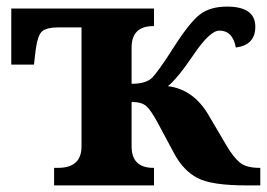

<svg xmlns="http://www.w3.org/2000/svg" viewBox="-20 -562 809 582"><path d="M144 -53.2H155.8Q227.1 -53.2 227.1 -118.2V-479H158.2Q121.1 -479 107.4 -466.8Q93.8 -454.6 87.9 -409.2L83 -366.2H14.2V-536.1H446.8V-482.9H444.8Q378.9 -482.9 378.9 -418V-308.1Q420.9 -308.1 439 -324.5Q457 -340.8 505.9 -417.5Q554.7 -494.1 585.9 -518.1Q617.2 -542 668 -542Q753.9 -542 753.9 -481Q753.9 -425.3 694.8 -418Q685.5 -469.2 645 -469.2Q616.2 -469.2 566.7 -396Q517.1 -322.8 488.8 -300.8Q565.9 -291.5 611.8 -213.9L667 -120.1Q687.5 -85.4 707 -69.3Q726.6 -53.2 766.1 -53.2H769V0H727.1Q620.6 0 578.4 -22.5Q536.1 -44.9 508.8 -95.2L458 -189.9Q437.5 -228 423.3 -240.5Q409.2 -252.9 378.9 -252.9V-118.2Q378.9 -53.2 444.8 -53.2H446.8V0H144Z"/></svg>

Font: Droids
Style: b
Weight: 700
Foundry: Ascender Corporation
Version: Version 1.00 build 113